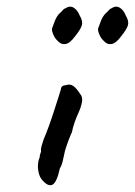

<svg xmlns="http://www.w3.org/2000/svg" viewBox="-20 -564 401 571"><path d="M107 -27Q99 -35 95.5 -48.5Q92 -62 93 -75Q94 -88 98 -96Q98 -104 100.5 -108.5Q103 -113 102 -117Q101 -121 104 -131Q107 -141 110 -150Q117 -166 125.5 -189.5Q134 -213 141.5 -236.5Q149 -260 154.5 -277Q160 -294 161 -298Q161 -310 177 -311Q189 -315 198.5 -308Q208 -301 218 -285Q226 -277 224 -262Q222 -247 211 -223Q207 -215 201.5 -199Q196 -183 194 -171Q190 -163 184.5 -148.5Q179 -134 175 -121Q173 -116 171 -105Q169 -94 166 -82.5Q163 -71 158 -63Q149 -22 136.5 -15Q124 -8 107 -27ZM151 -443Q143 -450 138 -462.5Q133 -475 135 -480Q137 -486 143 -501.5Q149 -517 159 -526Q162 -528 166 -533Q170 -538 174 -539Q187 -548 198.5 -541.5Q210 -535 217 -518Q227 -501 223.5 -489Q220 -477 204 -457Q188 -435 174.5 -433Q161 -431 151 -443ZM288 -443Q280 -450 275 -462.5Q270 -475 272 -480Q274 -486 280 -501.5Q286 -517 296 -526Q299 -528 303 -533Q307 -538 311 -539Q324 -548 335.5 -541.5Q347 -535 354 -518Q364 -501 360.5 -489Q357 -477 341 -457Q325 -435 311.5 -433Q298 -431 288 -443Z"/></svg>

Font: Caveat Medium
Style: Regular
Weight: 500
Designer: Pablo Impallari
Foundry: Pablo Impallari
Version: Version 2.000